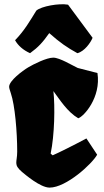

<svg xmlns="http://www.w3.org/2000/svg" viewBox="-20 -853 480 883"><path d="M81.5 -62C94.7 -51.3 165 9.8 208 9.8C284.7 9.8 403.8 -99.6 426.8 -141.6L377.4 -216.3C322.8 -187 245.6 -148.4 222.2 -138.7L212.9 -146.5C231 -231.9 233.4 -363.8 225.6 -434.1C255.9 -393.1 290 -338.4 339.8 -309.1C364.7 -316.4 445.3 -404.3 428.2 -517.1L337.4 -540.5C313 -551.8 254.4 -587.9 225.1 -587.9C194.3 -587.9 134.8 -558.1 109.4 -543C84 -527.8 22 -481.9 22 -454.1C22 -447.8 25.4 -438 29.8 -424.3C48.8 -368.7 59.1 -246.1 59.1 -155.8C59.1 -105 40.5 -97.2 81.5 -62ZM118.2 -608.4C157.2 -636.7 176.3 -658.2 206.5 -700.7C255.4 -657.2 288.6 -634.3 335.9 -608.4C368.7 -616.7 397 -657.2 405.8 -679.2L293 -831.5C251 -838.9 169.9 -824.2 147 -804.2C119.1 -759.3 92.8 -712.4 49.3 -668C62.5 -644 86.4 -622.6 118.2 -608.4Z"/></svg>

Font: Fruktur
Style: Regular
Weight: 400
Designer: Viktoriya Grabowska
Foundry: Viktoriya Grabowska
Version: Version 1.002